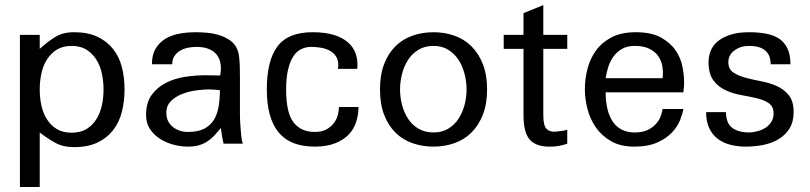

<svg xmlns="http://www.w3.org/2000/svg" viewBox="-20 -574 3234 767"><path d="M477.5 -216.8Q477.5 -168.9 466.8 -127Q456.1 -85 431.6 -53.7Q407.2 -22.5 369.1 -4.4Q331.1 13.7 275.4 13.7Q231.4 13.7 199.2 -4.4Q167 -22.5 138.7 -44.9V172.9H59.6V-434.6H138.7V-378.9Q169.9 -407.2 200.7 -426.3Q231.4 -445.3 275.4 -445.3Q331.1 -445.3 369.1 -427.2Q407.2 -409.2 431.6 -378.4Q456.1 -347.7 466.8 -306.2Q477.5 -264.6 477.5 -216.8ZM393.6 -216.8Q393.6 -250 386.7 -281.2Q379.9 -312.5 364.3 -336.9Q348.6 -361.3 324.7 -376Q300.8 -390.6 266.6 -390.6Q231.4 -390.6 207.5 -376Q183.6 -361.3 168 -336.9Q152.3 -312.5 145.5 -281.2Q138.7 -250 138.7 -216.8Q138.7 -182.6 145.5 -151.9Q152.3 -121.1 168 -96.7Q183.6 -72.3 207.5 -58.1Q231.4 -43.9 266.6 -43.9Q300.8 -43.9 324.7 -58.1Q348.6 -72.3 364.3 -96.7Q379.9 -121.1 386.7 -151.9Q393.6 -182.6 393.6 -216.8Z M873 0Q869.1 -16.6 866.7 -31.2Q864.3 -45.9 862.3 -62.5Q848.6 -45.9 835.9 -32.2Q823.2 -18.6 808.1 -8.8Q793 1 774.4 6.3Q755.9 11.7 730.5 11.7Q702.1 11.7 672.9 3.9Q643.6 -3.9 619.1 -19.5Q594.7 -35.2 579.1 -58.6Q563.5 -82 563.5 -114.3Q563.5 -164.1 585.9 -194.8Q608.4 -225.6 643.1 -243.2Q677.7 -260.7 719.7 -267.1Q761.7 -273.4 799.8 -273.4Q815.4 -273.4 829.6 -272.9Q843.8 -272.5 859.4 -272.5Q864.3 -296.9 861.3 -317.4Q858.4 -337.9 847.2 -353.5Q835.9 -369.1 815.4 -377.9Q794.9 -386.7 764.6 -386.7Q748 -386.7 731 -383.3Q713.9 -379.9 699.7 -371.6Q685.5 -363.3 676.8 -350.1Q668 -336.9 668 -317.4H586.9Q586.9 -355.5 602.1 -380.4Q617.2 -405.3 642.1 -419.9Q667 -434.6 698.2 -439.9Q729.5 -445.3 761.7 -445.3Q784.2 -445.3 809.6 -442.9Q835 -440.4 858.9 -432.6Q882.8 -424.8 901.9 -410.6Q920.9 -396.5 929.7 -372.1Q933.6 -362.3 935.5 -343.8Q937.5 -325.2 938 -304.7Q938.5 -284.2 938.5 -264.6Q938.5 -246.1 938.5 -234.4V-158.2Q938.5 -143.6 938.5 -122.1Q938.5 -100.6 939.9 -78.1Q941.4 -55.7 943.4 -34.2Q945.3 -12.7 950.2 0ZM858.4 -213.9Q847.7 -214.8 836.4 -215.8Q825.2 -216.8 814.5 -216.8Q793 -216.8 763.7 -212.9Q734.4 -209 708 -198.7Q681.6 -188.5 663.1 -170.4Q644.5 -152.3 644.5 -124Q644.5 -87.9 669.9 -67.4Q695.3 -46.9 730.5 -46.9Q771.5 -46.9 796.4 -60.1Q821.3 -73.2 835 -96.2Q848.6 -119.1 853.5 -149.4Q858.4 -179.7 858.4 -213.9Z M1412.1 -146.5Q1412.1 -117.2 1403.3 -88.4Q1394.5 -59.6 1374 -37.6Q1353.5 -15.6 1319.8 -2Q1286.1 11.7 1237.3 11.7Q1139.6 11.7 1092.8 -45.4Q1045.9 -102.5 1045.9 -216.8Q1045.9 -332 1088.4 -388.7Q1130.9 -445.3 1228.5 -445.3Q1278.3 -445.3 1313.5 -434.6Q1348.6 -423.8 1370.6 -404.3Q1392.6 -384.8 1401.4 -357.9Q1410.2 -331.1 1407.2 -298.8H1330.1Q1334 -324.2 1326.2 -341.3Q1318.4 -358.4 1302.2 -368.7Q1286.1 -378.9 1265.1 -382.8Q1244.1 -386.7 1222.7 -386.7Q1202.1 -386.7 1183.6 -377.9Q1165 -369.1 1151.9 -349.1Q1138.7 -329.1 1130.9 -296.4Q1123 -263.7 1123 -216.8Q1123 -123 1152.8 -85Q1182.6 -46.9 1237.3 -46.9Q1265.6 -46.9 1284.2 -57.1Q1302.7 -67.4 1314 -82.5Q1325.2 -97.7 1329.6 -114.7Q1334 -131.8 1334 -146.5H1412.1Z M1925.8 -216.8Q1925.8 -158.2 1908.7 -115.2Q1891.6 -72.3 1862.8 -43.9Q1834 -15.6 1794.9 -2Q1755.9 11.7 1711.9 11.7Q1667 11.7 1627.9 -2Q1588.9 -15.6 1560.1 -43.9Q1531.2 -72.3 1514.6 -115.2Q1498 -158.2 1498 -216.8Q1498 -275.4 1514.6 -318.4Q1531.2 -361.3 1560.1 -389.6Q1588.9 -418 1627.9 -431.6Q1667 -445.3 1711.9 -445.3Q1755.9 -445.3 1794.9 -431.6Q1834 -418 1862.8 -389.6Q1891.6 -361.3 1908.7 -318.4Q1925.8 -275.4 1925.8 -216.8ZM1843.8 -216.8Q1843.8 -247.1 1835.9 -278.3Q1828.1 -309.6 1812 -334.5Q1795.9 -359.4 1771 -375Q1746.1 -390.6 1711.9 -390.6Q1676.8 -390.6 1651.4 -375Q1626 -359.4 1609.9 -334.5Q1593.8 -309.6 1585.9 -278.3Q1578.1 -247.1 1578.1 -216.8Q1578.1 -185.5 1585.9 -155.3Q1593.8 -125 1609.9 -100.1Q1626 -75.2 1651.4 -60.1Q1676.8 -44.9 1711.9 -44.9Q1746.1 -44.9 1771 -60.1Q1795.9 -75.2 1812 -100.1Q1828.1 -125 1835.9 -155.3Q1843.8 -185.5 1843.8 -216.8Z M2246.1 0Q2211.9 11.7 2181.6 11.7Q2125 13.7 2098.1 -14.2Q2071.3 -42 2071.3 -114.3V-378.9H1992.2V-434.6H2071.3V-521.5L2150.4 -553.7V-434.6H2246.1V-378.9H2150.4V-114.3Q2150.4 -73.2 2162.6 -60.1Q2174.8 -46.9 2197.3 -47.9Q2213.9 -49.8 2223.6 -50.8Q2233.4 -51.8 2246.1 -55.7V0Z M2712.9 -246.1Q2712.9 -236.3 2712.4 -228.5Q2711.9 -220.7 2710.9 -215.8Q2710 -210 2710 -205.1H2399.4Q2399.4 -170.9 2405.8 -142.1Q2412.1 -113.3 2425.8 -91.3Q2439.5 -69.3 2461.9 -57.1Q2484.4 -44.9 2515.6 -44.9Q2545.9 -44.9 2565.9 -54.2Q2585.9 -63.5 2599.1 -77.6Q2612.3 -91.8 2618.7 -107.9Q2625 -124 2627 -138.7H2710Q2707 -120.1 2696.8 -94.2Q2686.5 -68.4 2664.6 -44.9Q2642.6 -21.5 2606 -4.9Q2569.3 11.7 2513.7 11.7Q2459 11.7 2421.4 -9.8Q2383.8 -31.2 2360.4 -64.9Q2336.9 -98.6 2326.7 -139.2Q2316.4 -179.7 2316.4 -216.8Q2316.4 -257.8 2326.7 -298.3Q2336.9 -338.9 2360.4 -371.6Q2383.8 -404.3 2422.9 -424.8Q2461.9 -445.3 2519.5 -445.3Q2583 -445.3 2621.1 -423.8Q2659.2 -402.3 2679.7 -371.6Q2700.2 -340.8 2706.5 -306.2Q2712.9 -271.5 2712.9 -246.1ZM2627 -261.7Q2629.9 -285.2 2626 -308.6Q2622.1 -332 2609.4 -350.1Q2596.7 -368.2 2573.7 -379.4Q2550.8 -390.6 2515.6 -390.6Q2483.4 -390.6 2462.4 -377.4Q2441.4 -364.3 2428.2 -344.7Q2415 -325.2 2408.7 -302.7Q2402.3 -280.3 2399.4 -261.7Z M3150.4 -127Q3150.4 -86.9 3133.8 -60.5Q3117.2 -34.2 3090.3 -18.1Q3063.5 -2 3029.3 4.9Q2995.1 11.7 2960 11.7Q2926.8 11.7 2897.9 4.4Q2869.1 -2.9 2847.7 -19Q2826.2 -35.2 2813.5 -61.5Q2800.8 -87.9 2800.8 -126H2879.9Q2880.9 -80.1 2906.2 -62.5Q2931.6 -44.9 2970.7 -44.9Q2988.3 -44.9 3006.3 -49.8Q3024.4 -54.7 3038.6 -64Q3052.7 -73.2 3061.5 -87.4Q3070.3 -101.6 3070.3 -121.1Q3070.3 -148.4 3051.3 -161.6Q3032.2 -174.8 3002.9 -181.6Q2973.6 -188.5 2940.4 -194.3Q2907.2 -200.2 2877.9 -213.9Q2848.6 -227.5 2829.6 -253.4Q2810.5 -279.3 2810.5 -326.2Q2810.5 -347.7 2818.4 -369.1Q2826.2 -390.6 2845.2 -407.2Q2864.3 -423.8 2895.5 -434.6Q2926.8 -445.3 2973.6 -445.3Q3007.8 -445.3 3038.1 -439.9Q3068.4 -434.6 3090.3 -420.9Q3112.3 -407.2 3125 -381.8Q3137.7 -356.4 3137.7 -317.4H3058.6Q3058.6 -329.1 3055.7 -341.8Q3052.7 -354.5 3043.5 -365.7Q3034.2 -377 3017.1 -383.8Q3000 -390.6 2971.7 -390.6Q2938.5 -390.6 2914.1 -372.6Q2889.6 -354.5 2889.6 -326.2Q2889.6 -297.9 2909.2 -284.7Q2928.7 -271.5 2957.5 -263.7Q2986.3 -255.9 3020 -249.5Q3053.7 -243.2 3082.5 -230.5Q3111.3 -217.8 3130.9 -193.8Q3150.4 -169.9 3150.4 -127Z"/></svg>

Font: Padauk GrcRegTest
Style: Regular
Weight: 500
Designer: Debbi Hosken
Foundry: SIL
Version: Version 2.0